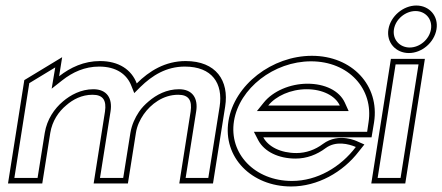

<svg xmlns="http://www.w3.org/2000/svg" viewBox="-20 -664 1601 695"><path d="M9 0H133L162 -183C169 -226 192 -260 220 -283C244 -304 276 -321 315 -321C353 -321 366 -301 360 -260L319 0H443L472 -183C476 -209 487 -231 500 -250C526 -287 570 -321 625 -321C663 -321 676 -301 670 -260L629 0H751L795 -278C810 -372 762 -443 652 -443C578 -443 520 -407 475 -362C456 -412 410 -443 342 -443C284 -443 235 -420 194 -388L205 -457L68 -374ZM32 -20 86 -363 180 -420 167 -343 205 -373C243 -403 287 -423 339 -423C401 -423 440 -395 456 -352L466 -327L488 -349C531 -391 582 -423 649 -423C748 -423 788 -362 775 -278L734 -20H652L690 -260C698 -308 677 -341 628 -341C583 -341 546 -321 518 -297C505 -286 493 -274 483 -259C469 -238 457 -213 452 -183L426 -20H342L380 -260C388 -308 367 -341 318 -341C273 -341 235 -320 208 -297C177 -271 150 -232 142 -183L116 -20Z M807 -226C786 -95 890 11 1034 11C1129 11 1221 -40 1279 -116L1299 -141L1274 -152C1274 -152 1207 -186 1149 -143C1121 -122 1088 -110 1053 -110C996 -110 951 -133 933 -167H1325L1334 -221C1355 -355 1254 -462 1109 -462C965 -462 828 -357 807 -226ZM827 -226C846 -344 971 -442 1106 -442C1242 -442 1333 -342 1314 -221L1309 -187H899L915 -156C937 -115 988 -90 1050 -90C1090 -90 1127 -104 1159 -128C1196 -155 1242 -143 1268 -132C1213 -59 1128 -9 1037 -9C902 -9 808 -108 827 -226ZM910 -262H1242L1228 -293C1208 -336 1156 -361 1093 -361C1030 -361 968 -334 935 -293ZM951 -282C978 -316 1032 -341 1090 -341C1148 -341 1194 -317 1210 -282Z M1386 -558C1378 -510 1413 -472 1460 -472C1507 -472 1552 -510 1560 -558C1568 -606 1534 -644 1487 -644C1440 -644 1394 -606 1386 -558ZM1406 -558C1412 -595 1448 -624 1484 -624C1520 -624 1546 -595 1540 -558C1534 -521 1499 -492 1463 -492C1427 -492 1400 -521 1406 -558ZM1324 0H1447L1518 -451H1395ZM1347 -20 1412 -431H1495L1430 -20Z"/></svg>

Font: Charger Pro
Style: OlObl
Weight: 900
Designer: Jasper
Foundry: Cannot Into Space Fonts
Version: Version 1.09